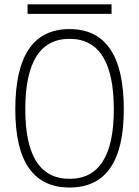

<svg xmlns="http://www.w3.org/2000/svg" viewBox="-20 -834 626 864"><path d="M293 9.8Q48.8 9.8 48.8 -341.8Q48.8 -703.1 293 -703.1Q537.1 -703.1 537.1 -341.8Q537.1 9.8 293 9.8ZM293 -29.3Q492.2 -29.3 492.2 -341.8Q492.2 -659.2 293 -659.2Q93.8 -659.2 93.8 -341.8Q93.8 -29.3 293 -29.3ZM104 -771.5V-814.5H481.9V-771.5Z"/></svg>

Font: Caskaydia Cove ExtraLight
Style: Regular
Weight: 200
Monospace: yes
Designer: Aaron Bell
Foundry: Saja Typeworks
Version: Version 4.300; ttfautohint (v1.8.3)